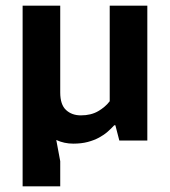

<svg xmlns="http://www.w3.org/2000/svg" viewBox="-20 -497 601 679"><path d="M368 -477H501V0H402L388 -54H384Q374 -43 361 -31.5Q348 -20 330.5 -10.5Q313 -1 290.5 5Q268 11 239 11Q207 11 179 -2L193 73V162H60V-477H193V-170Q193 -127 213.5 -108Q234 -89 266 -89Q302 -89 327.5 -104Q353 -119 368 -139Z"/></svg>

Font: Mukta Vaani
Style: Bold
Weight: 700
Designer: Noopur Datye, Girish Dalvi, Yashodeep Gholap, Pallavi Karambelkar
Foundry: Ek Type
Version: Version 2.538;PS 1.000;hotconv 16.6.51;makeotf.lib2.5.65220;